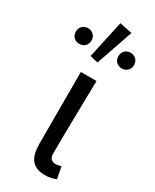

<svg xmlns="http://www.w3.org/2000/svg" viewBox="-235 -827 718 891"><g transform="rotate(30 124.0 -381.0)"><path d="M175 12C203 12 220 7 235 0L223 -63C212 -59 203 -57 194 -57C173 -57 160 -68 160 -96C160 -212 164 -355 166 -486H82V-102C82 -29 107 12 175 12ZM10 -595C34 -595 52 -612 52 -637C52 -662 34 -679 10 -679C-14 -679 -32 -662 -32 -637C-32 -612 -14 -595 10 -595ZM127 -563 195 -760 128 -774 84 -573ZM238 -595C262 -595 280 -612 280 -637C280 -662 262 -679 238 -679C214 -679 196 -662 196 -637C196 -612 214 -595 238 -595Z"/></g></svg>

Font: DAIFUKU Sans
Style: Regular
Weight: 400
Designer: Original font ‘Source Han Sans JP’ : Paul D. Hunt
Foundry: Daifuku
Version: Version 1.000